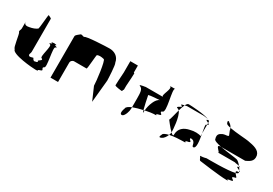

<svg xmlns="http://www.w3.org/2000/svg" viewBox="18 -1374 2630 1850"><g transform="rotate(30 1333.0 -449.0)"><path d="M46 -416C58 -404 73 -255 91 -255C91 -200 331 -182 362 -182C410 -182 363 -188 406 -200C449 -212 394 -227 424 -244C456 -244 394 -464 424 -464C456 -472 390 -479 414 -485C432 -489 404 -492 392 -493C381 -492 353 -489 370 -485C396 -479 331 -472 361 -464C393 -464 331 -307 361 -307C393 -290 325 -275 343 -262C355 -254 326 -249 309 -246C308 -250 288 -258 292 -271C273 -271 256 -256 243 -268C230 -280 246 -295 246 -312V-680C246 -688 220 -695 212 -701C205 -707 198 -538 188 -538C169 -524 142 -513 106 -507C80 -501 51 -503 51 -536V-460C51 -443 34 -428 46 -416ZM392 -493C387 -494 385 -494 392 -494C399 -494 397 -494 392 -493Z M527 -188H611V-406C611 -421 628 -438 646 -438H784C793 -438 800 -607 807 -600C825 -608 848 -608 881 -600C902 -600 929 -372 929 -330L991 -187L1015 -437C1015 -454 1008 -612 996 -624C984 -692 930 -716 881 -716C846 -716 619 -707 611 -689C594 -689 579 -704 567 -692C555 -680 527 -665 527 -648Z M1106 -438C1106 -428 1176 -420 1187 -420C1189 -420 1191 -427 1193 -438H1198V-484C1203 -542 1206 -620 1206 -626C1206 -628 1203 -630 1198 -632V-710H1114V-583C1109 -525 1106 -444 1106 -438Z M1295 -289C1277 -241 1281 -210 1311 -222C1332 -235 1350 -286 1350 -318V-334C1318 -320 1295 -305 1295 -289ZM1312 -550C1288 -563 1395 -569 1358 -569H1560C1524 -569 1611 -694 1560 -694H1623C1587 -694 1674 -444 1623 -444C1587 -426 1668 -412 1604 -400C1556 -388 1629 -382 1560 -382C1548 -382 1514 -377 1471 -368C1475 -426 1505 -516 1550 -527C1522 -525 1449 -521 1426 -514C1434 -473 1449 -402 1459 -365C1422 -357 1382 -346 1350 -334V-430C1349 -490 1351 -538 1312 -550ZM1420 -509V-512C1419 -511 1419 -510 1420 -509ZM1459 -365C1466 -341 1470 -332 1470 -352C1470 -357 1471 -362 1471 -368Z M1720 -409C1720 -409 1768 -345 1801 -314V-318C1801 -335 1794 -486 1755 -532C1740 -478 1728 -420 1720 -409ZM1729 -244C1712 -216 1724 -210 1746 -222C1765 -231 1783 -256 1793 -282C1758 -274 1729 -262 1729 -244ZM1730 -545C1707 -562 1797 -577 1748 -589C1743 -595 1763 -600 1780 -603C1771 -584 1763 -559 1755 -532C1748 -540 1739 -545 1730 -545ZM1780 -603C1799 -607 1815 -608 1792 -608H1990C1987 -608 2029 -605 2043 -599C1990 -625 1830 -632 1810 -632C1799 -632 1789 -621 1780 -603ZM1793 -282C1797 -293 1800 -304 1801 -314C1819 -297 1832 -290 1832 -306C1832 -377 1881 -412 1943 -424C1986 -436 2039 -434 2061 -423V-452C2074 -381 2088 -295 2052 -295C2030 -295 2051 -358 1990 -358C1967 -340 2045 -325 1971 -313C1935 -301 2005 -295 1924 -295C1910 -295 1842 -293 1793 -282ZM2034 -589C2029 -583 2048 -576 2061 -569V-580C2061 -587 2056 -592 2047 -597C2050 -595 2047 -592 2034 -589ZM2043 -599C2045 -598 2046 -598 2047 -597C2046 -598 2044 -598 2043 -599ZM2052 -545C2043 -545 2052 -502 2061 -452V-548ZM2061 -548V-569C2074 -562 2081 -556 2061 -548Z M2155 -251C2167 -239 2165 -214 2183 -214C2183 -214 2410 -182 2489 -182C2541 -182 2444 -188 2534 -200C2580 -212 2477 -227 2552 -244C2572 -244 2543 -266 2531 -284C2454 -264 2233 -267 2218 -267C2157 -250 2143 -263 2155 -251ZM2198 -470C2198 -454 2237 -442 2285 -432H2552C2586 -449 2636 -467 2624 -532C2612 -586 2550 -600 2480 -612C2465 -616 2342 -622 2270 -636C2275 -626 2278 -617 2278 -610L2296 -566C2296 -549 2269 -559 2235 -546C2213 -534 2181 -523 2198 -470ZM2222 -658C2205 -689 2229 -687 2235 -675C2250 -668 2263 -652 2270 -636C2242 -642 2222 -649 2222 -658ZM2282 -370C2319 -370 2209 -432 2282 -432H2285C2357 -419 2446 -410 2472 -404C2487 -401 2508 -381 2525 -360C2501 -366 2446 -370 2489 -370ZM2525 -360C2527 -357 2530 -354 2532 -351H2534C2540 -354 2535 -357 2525 -360ZM2531 -284C2523 -296 2523 -307 2552 -307C2553 -308 2554 -308 2555 -309C2556 -306 2556 -303 2556 -301C2556 -294 2547 -288 2531 -284ZM2532 -351C2539 -342 2545 -331 2549 -323C2531 -333 2494 -343 2532 -351ZM2549 -323C2552 -318 2554 -313 2555 -309C2563 -314 2558 -318 2549 -323Z"/></g></svg>

Font: bitstorm
Style: ext
Weight: 400
Version: Version 0.2